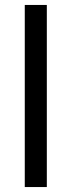

<svg xmlns="http://www.w3.org/2000/svg" viewBox="-20 -755 289 775"><path d="M80 0V-735H169V0Z"/></svg>

Font: Manrope Medium
Style: Medium
Weight: 500
Designer: Mikhail Sharanda
Foundry: Mikhail Sharanda
Version: Version 4.000;hotconv 1.0.109;makeotfexe 2.5.65596